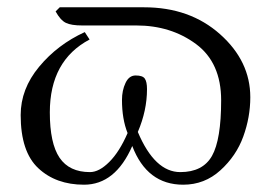

<svg xmlns="http://www.w3.org/2000/svg" viewBox="-20 -489 732 521"><path d="M580.1 -216.8Q580.1 -318.8 512 -369.4Q443.8 -419.9 350.1 -419.9H203.1Q173.3 -419.9 158.7 -427Q144 -434.1 130.9 -458L142.1 -469.2H371.1Q495.1 -469.2 577.1 -396.2Q659.2 -323.2 659.2 -225.1Q659.2 -170.9 640.1 -118.4Q621.1 -65.9 578.1 -26.9Q535.2 12.2 477.1 12.2Q378.9 12.2 338.9 -92.8Q293 12.2 208 12.2Q131.8 12.2 84 -32.5Q36.1 -77.1 36.1 -176.8Q36.1 -247.6 86.2 -307.9Q136.2 -368.2 210 -401.9L223.1 -381.8Q115.2 -324.7 115.2 -184.1Q115.2 -100.1 141.6 -61Q168 -22 224.1 -22Q249 -22 276.6 -49.6Q304.2 -77.1 326.2 -127.9Q311 -166 311 -217.8Q311 -243.7 320.6 -263.9Q330.1 -284.2 348.1 -284.2Q367.2 -284.2 373 -275.6Q378.9 -267.1 378.9 -247.1Q378.9 -189 354 -130.9Q399.9 -22 469.2 -22Q530.3 -22 555.2 -65.9Q580.1 -109.9 580.1 -216.8Z"/></svg>

Font: Linux Libertine
Style: Regular
Weight: 400
Designer: Philipp H. Poll
Foundry: Philipp H. Poll
Version: Version 5.3.0 ; ttfautohint (v0.9)